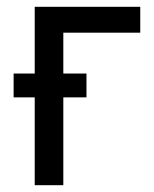

<svg xmlns="http://www.w3.org/2000/svg" viewBox="-20 -544 452 564"><path d="M82 -328V-524H392V-448H166V-328H234V-258H166V0H82V-258H20V-328Z"/></svg>

Font: ColatingCofangSans
Style: Regular
Weight: 400
Foundry: GNU
Version: Version 412.227;June 27, 2022;FontCreator 11.0.0.2412 32-bit